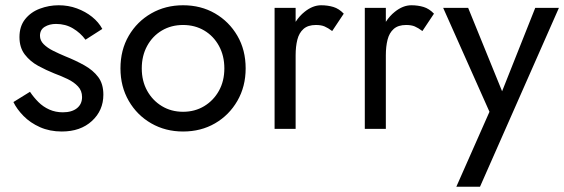

<svg xmlns="http://www.w3.org/2000/svg" viewBox="-20 -490 2145 730"><path d="M94 -141Q108 -120 126 -102Q144 -84 167.5 -73.5Q191 -63 219 -63Q253 -63 272.5 -78.5Q292 -94 292 -121Q292 -145 276.5 -161.5Q261 -178 237 -189.5Q213 -201 186 -211Q156 -223 125.5 -239.5Q95 -256 74.5 -282.5Q54 -309 54 -349Q54 -390 75.5 -417Q97 -444 131.5 -457Q166 -470 203 -470Q240 -470 272.5 -458Q305 -446 330 -426Q355 -406 369 -380L305 -339Q286 -365 257.5 -382Q229 -399 193 -399Q168 -399 150 -388Q132 -377 132 -354Q132 -336 146 -322Q160 -308 182 -297Q204 -286 228 -276Q268 -260 301 -241.5Q334 -223 353.5 -197Q373 -171 373 -130Q373 -70 329.5 -30Q286 10 215 10Q169 10 132 -6.5Q95 -23 69.5 -49Q44 -75 31 -102Z M438 -230Q438 -300 469.5 -354Q501 -408 555 -439Q609 -470 676 -470Q744 -470 797.5 -439Q851 -408 882.5 -354Q914 -300 914 -230Q914 -161 882.5 -106.5Q851 -52 797.5 -21Q744 10 676 10Q609 10 555 -21Q501 -52 469.5 -106.5Q438 -161 438 -230ZM519 -230Q519 -182 539.5 -145Q560 -108 595.5 -86.5Q631 -65 676 -65Q721 -65 756.5 -86.5Q792 -108 812.5 -145Q833 -182 833 -230Q833 -278 812.5 -315.5Q792 -353 756.5 -374Q721 -395 676 -395Q631 -395 595.5 -374Q560 -353 539.5 -315.5Q519 -278 519 -230Z M1104 0H1024V-460H1104V-407Q1119 -430 1138 -445Q1169 -470 1201 -470Q1226 -470 1247.5 -463.5Q1269 -457 1287 -438L1243 -372Q1227 -384 1214 -389.5Q1201 -395 1181 -395Q1151 -395 1134 -380Q1117 -365 1110.5 -339Q1104 -313 1104 -280Z M1447 0H1367V-460H1447V-407Q1462 -430 1481 -445Q1512 -470 1544 -470Q1569 -470 1590.5 -463.5Q1612 -457 1630 -438L1586 -372Q1570 -384 1557 -389.5Q1544 -395 1524 -395Q1494 -395 1477 -380Q1460 -365 1453.5 -339Q1447 -313 1447 -280Z M1805 220H1715L1841 -65L1665 -460H1760L1889 -143L2015 -460H2105Z"/></svg>

Font: Jost
Style: Regular
Weight: 400
Version: Version 3.710